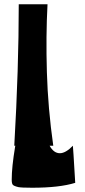

<svg xmlns="http://www.w3.org/2000/svg" viewBox="-20 -707 398 901"><path d="M325 19Q333 142 333 151Q259 174 131 174Q80 174 66 171Q45 166 40 160Q35 154 35 136Q35 77 51 -19L52 -23H47Q68 -388 68 -687H203Q195 -538 200 -368.5Q205 -199 230 -23H213Q232 12 261 12Q288 12 322 -23Z"/></svg>

Font: OpenDyslexic
Style: Bold
Weight: 800
Designer: Abbie Gonzalez
Version: Version 0.920;hotconv 1.0.109;makeotfexe 2.5.65596